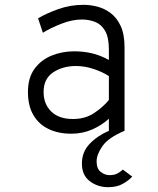

<svg xmlns="http://www.w3.org/2000/svg" viewBox="-20 -543 656 797"><path d="M429 234Q385.5 234 352.8 209.2Q320 184.5 320 136Q320 88 351.8 54.5Q383.5 21 432 0V-50Q401.5 -22.5 361.8 -5.2Q322 12 276 12Q222.5 12 182 -7.2Q141.5 -26.5 118.8 -65Q96 -103.5 96 -161Q96 -220 123.2 -257.2Q150.5 -294.5 194.2 -312.2Q238 -330 288 -330Q325 -330 359.8 -322.2Q394.5 -314.5 432 -294V-337Q432 -388.5 416 -415.5Q400 -442.5 374.2 -452.2Q348.5 -462 320 -462Q279.5 -462 234.2 -444.2Q189 -426.5 158 -407L138 -467Q170.5 -486.5 221 -504.8Q271.5 -523 327 -523Q354.5 -523 384 -515.5Q413.5 -508 439.2 -488.8Q465 -469.5 481 -435Q497 -400.5 497 -346V0Q429.5 28.5 405.2 63.5Q381 98.5 381 127Q381 157.5 398.2 170.8Q415.5 184 435 184Q456 184 469 176.2Q482 168.5 490 161L529 190Q514 206.5 489.5 220.2Q465 234 429 234ZM283 -49Q334 -49 371.5 -74.2Q409 -99.5 432 -128V-227Q407.5 -243.5 370 -256.2Q332.5 -269 295 -269Q241 -269 201 -242.8Q161 -216.5 161 -161Q161 -111 192.8 -80Q224.5 -49 283 -49Z"/></svg>

Font: Overpass Mono Light
Style: Regular
Weight: 300
Monospace: yes
Designer: Delve Withrington, Dave Bailey
Foundry: Delve Fonts LLC
Version: Version 4.000